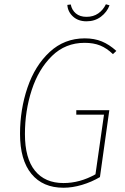

<svg xmlns="http://www.w3.org/2000/svg" viewBox="-20 -871 586 901"><path d="M526 -632 510 -617Q481 -645 450 -657.5Q419 -670 377 -670Q287 -670 224 -608.5Q161 -547 129 -449Q97 -351 97 -242Q97 -128 144 -70Q191 -12 278 -12Q355 -12 428 -53L468 -333H338V-354H493L449 -40Q410 -17 365 -3.5Q320 10 278 10Q181 10 127.5 -55Q74 -120 74 -243Q74 -357 109 -460Q144 -563 213 -627Q282 -691 378 -691Q423 -691 458 -676.5Q493 -662 526 -632ZM296 -848 312 -850Q317 -824 336 -808Q355 -792 386 -792Q418 -792 441 -808Q464 -824 477 -851L494 -846Q482 -814 453.5 -792.5Q425 -771 386 -771Q347 -771 322.5 -793.5Q298 -816 296 -848Z"/></svg>

Font: Fira Sans Condensed Thin
Style: Italic
Weight: 250
Width: 3
Italic angle: -8°
Designer: Carrois Corporate & Edenspiekermann AG
Foundry: Carrois Corporate GbR & Edenspiekermann AG
Version: Version 4.203